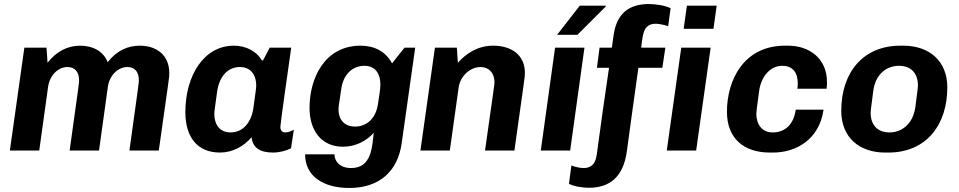

<svg xmlns="http://www.w3.org/2000/svg" viewBox="-20 -748 4765 954"><path d="M378 -521C318 -521 261 -494 216 -436C215 -461 213 -486 211 -511H101L29 0H175L219 -317C227 -374 269 -415 315 -415C351 -415 373 -392 373 -349C373 -338 373 -335 326 0H472L516 -317C524 -374 567 -415 613 -415C649 -415 670 -392 670 -349C670 -338 670 -336 623 0H769C820 -367 821 -354 821 -386C821 -474 758 -521 675 -521C615 -521 560 -497 515 -439C494 -493 442 -521 378 -521Z M1427 -511H1320L1287 -448H1281C1255 -493 1203 -521 1142 -521C992 -521 901 -371 901 -191C901 -66 961 10 1073 10C1136 10 1191 -21 1230 -66C1235 -17 1268 10 1336 10C1370 10 1405 0 1426 -11L1440 -104C1430 -97 1412 -90 1398 -90C1382 -90 1373 -100 1373 -117C1373 -132 1414 -421 1427 -511ZM1239 -211C1227 -130 1180 -90 1126 -90C1078 -90 1045 -121 1045 -183C1045 -192 1046 -201 1059 -294C1071 -375 1117 -415 1172 -415C1219 -415 1253 -384 1253 -322C1253 -313 1252 -304 1239 -211Z M1642 19H1496C1496 129 1588 186 1716 186C1866 186 1957 102 1976 -37L2043 -511H1990C1969 -485 1948 -459 1928 -433C1897 -492 1841 -521 1771 -521C1595 -521 1518 -362 1518 -212C1518 -98 1578 -19 1684 -19C1747 -19 1801 -48 1837 -88C1829 -24 1829 87 1725 87C1670 87 1642 55 1642 19ZM1676 -309C1688 -384 1736 -421 1790 -421C1839 -421 1870 -390 1870 -326C1870 -303 1862 -259 1858 -231C1847 -156 1799 -119 1744 -119C1696 -119 1662 -148 1662 -206C1662 -214 1663 -222 1676 -309Z M2250 -511H2141L2069 0H2215L2259 -314C2267 -371 2317 -415 2368 -415C2410 -415 2437 -384 2437 -340C2437 -331 2437 -330 2390 0H2536C2587 -367 2588 -362 2588 -386C2588 -477 2519 -521 2430 -521C2351 -521 2293 -479 2255 -436Z M2748 -575H2849L2990 -716V-720H2861ZM2667 0H2813L2884 -511H2738Z M3300 -618 3312 -707C3286 -721 3235 -728 3205 -728C3109 -728 3045 -685 3029 -574L3020 -511H2959L2946 -411H3006C2985 -270 2964 -121 2945 21C2938 70 2915 87 2879 87C2863 87 2834 81 2819 74L2807 165C2830 178 2874 185 2906 185C3009 185 3078 132 3095 1C3113 -133 3133 -276 3152 -411H3271L3286 -511H3166C3174 -591 3182 -630 3240 -630C3256 -630 3285 -623 3300 -618ZM3393 -720 3377 -605H3525L3541 -720ZM3293 0H3439L3511 -511H3365Z M3752 -296C3761 -365 3805 -421 3867 -421C3920 -421 3944 -386 3944 -334C3944 -325 3943 -316 3942 -307H4087C4089 -319 4089 -330 4089 -341C4089 -457 4002 -521 3896 -521H3880C3679 -521 3592 -355 3592 -192C3592 -63 3673 10 3805 10H3821C3936 10 4051 -55 4072 -203H3934C3923 -127 3879 -90 3819 -90C3766 -90 3738 -130 3738 -183C3738 -191 3739 -199 3752 -296Z M4687 -314C4687 -446 4596 -521 4469 -521H4453C4271 -521 4160 -391 4160 -197C4160 -65 4250 10 4378 10H4394C4584 10 4687 -129 4687 -314ZM4528 -215C4516 -131 4460 -90 4400 -90C4345 -90 4306 -122 4306 -188C4306 -196 4307 -205 4319 -296C4330 -380 4385 -421 4447 -421C4502 -421 4541 -389 4541 -323C4541 -315 4540 -306 4528 -215Z"/></svg>

Font: Chivo
Style: Bold Italic
Weight: 700
Italic angle: -8°
Designer: Hector Gatti
Foundry: Omnibus-Type
Version: Version 1.003;PS 001.003;hotconv 1.0.70;makeotf.lib2.5.58329